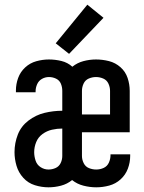

<svg xmlns="http://www.w3.org/2000/svg" viewBox="-20 -792 616 820"><path d="M187 8Q214 8 240.5 1Q267 -6 288 -23Q309 -6 336.5 1Q364 8 391 8Q419 8 446.5 0.5Q474 -7 495 -26Q516 -45 526 -71.5Q536 -98 536 -126Q536 -129 536 -133H452Q452 -131 452 -130Q452 -113 445 -97.5Q438 -82 423 -75Q408 -68 391 -68Q375 -68 360 -74Q345 -80 337.5 -95Q330 -110 330 -126V-227H534V-404Q534 -432 525 -459Q516 -486 494.5 -505Q473 -524 445.5 -531Q418 -538 390 -538Q363 -538 336.5 -531Q310 -524 289 -507Q269 -525 242.5 -531.5Q216 -538 189 -538Q162 -538 135 -530.5Q108 -523 87.5 -504Q67 -485 57.5 -459Q48 -433 48 -406Q48 -402 48 -398H132V-402Q132 -417 138.5 -432Q145 -447 159 -455Q173 -463 189 -463Q205 -463 219.5 -456Q234 -449 240 -434.5Q246 -420 246 -404V-319Q208 -319 170.5 -310Q133 -301 101.5 -277Q70 -253 56 -217Q42 -181 42 -142Q42 -113 50.5 -84Q59 -55 79.5 -32.5Q100 -10 129 -1Q158 8 187 8ZM450 -303H330V-404Q330 -420 337 -435Q344 -450 359 -456.5Q374 -463 390 -463Q406 -463 421 -456.5Q436 -450 443 -435Q450 -420 450 -404ZM187 -68Q169 -68 153.5 -78Q138 -88 132 -106Q126 -124 126 -142Q126 -164 134.5 -185Q143 -206 161.5 -219.5Q180 -233 202 -238Q224 -243 246 -243V-126Q246 -110 239 -95.5Q232 -81 217.5 -74.5Q203 -68 187 -68ZM275 -562 422 -716 353 -772 218 -607Z"/></svg>

Font: Iosevka SS01 Extended
Style: Regular
Weight: 400
Width: 7
Monospace: yes
Designer: Belleve Invis
Foundry: Belleve Invis
Version: Version 3.4.7; ttfautohint (v1.8.3)